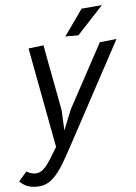

<svg xmlns="http://www.w3.org/2000/svg" viewBox="-64 -808 778 1096"><g transform="rotate(-5 325.0 -260.0)"><path d="M333 -182 532 -550 628.5 -560.5 322 8.5Q290 68 264.8 111.5Q239.5 155 215 183.5Q190.5 212 163.8 226Q137 240 102 240H100Q67.5 240 44.5 229.8Q21.5 219.5 4 201.5L50 148Q57 154 70.5 158.8Q84 163.5 96 164H98Q116 164 130 157Q144 150 158.5 133.8Q173 117.5 190 90.5Q207 63.5 231 23.5L123.5 -550L210 -560.5Q215.5 -532 221 -501Q226 -474 232.2 -440.2Q238.5 -406.5 245.5 -371Q261 -288 281 -182L286.5 -66ZM445 -750 562 -760 413.5 -600H338.5Z"/></g></svg>

Font: B612 Mono
Style: Italic
Weight: 400
Italic angle: -10°
Version: Version 1.005